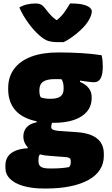

<svg xmlns="http://www.w3.org/2000/svg" viewBox="-20 -865 640 1102"><path d="M114 -81Q114 -102 122.5 -119Q131 -136 148 -147Q165 -158 190 -163V-183L286 -173Q280 -164 277 -155Q274 -146 274 -136Q274 -126 283.5 -121Q293 -116 314 -114L414 -107Q468 -104 503.5 -89.5Q539 -75 557.5 -48.5Q576 -22 576 18V29Q576 74 553.5 109Q531 144 487.5 168Q444 192 382.5 204.5Q321 217 244 217H233Q164 217 114 202.5Q64 188 37.5 161.5Q11 135 11 98V85Q11 55 25 34Q39 13 68 0.5Q97 -12 139 -14V-31L235 -2Q222 7 214.5 14.5Q207 22 204 30Q201 38 201 50V61Q201 76 207.5 85Q214 94 228 98Q242 102 264 102H277Q306 102 331 100Q356 98 376 94Q382 88 384 82Q386 76 386 67V57Q386 48 379.5 43Q373 38 361 37L258 29Q215 26 182.5 11Q150 -4 132 -28Q114 -52 114 -81ZM321 -425 439 -421V-395Q471 -382 488.5 -360Q506 -338 506 -310V-302Q506 -257 479.5 -225Q453 -193 404 -176.5Q355 -160 288 -160Q204 -160 145.5 -181.5Q87 -203 57 -246.5Q27 -290 27 -353V-360Q27 -423 60.5 -469Q94 -515 158.5 -539.5Q223 -564 315 -564Q387 -564 450 -560Q513 -556 563 -548Q567 -534 568.5 -518Q570 -502 570 -483Q570 -439 558 -416Q546 -393 520 -393Q502 -393 474 -397.5Q446 -402 403 -406.5Q360 -411 296 -411Q249 -411 227.5 -396Q206 -381 206 -347V-340Q206 -332 207.5 -324Q209 -316 214 -306Q227 -302 239 -300Q251 -298 270 -298Q309 -298 327 -311.5Q345 -325 345 -354V-362Q345 -374 343 -385Q341 -396 335.5 -406Q330 -416 321 -425ZM345 -623Q337 -623 329.5 -623Q322 -623 314 -623Q280 -623 257 -630Q234 -637 206 -662Q189 -677 173 -695Q157 -713 142.5 -733Q128 -753 115 -775Q102 -797 91 -822Q111 -834 134.5 -839.5Q158 -845 184 -845Q206 -845 218.5 -837Q231 -829 247 -807Q260 -789 277 -772Q294 -755 328 -734L272 -750H338L284 -732Q328 -764 348 -792.5Q368 -821 382 -845H388Q431 -845 457 -838.5Q483 -832 495 -821.5Q507 -811 507 -801Q507 -789 501.5 -774Q496 -759 484 -740Q473 -723 456.5 -706Q440 -689 420.5 -673Q401 -657 381.5 -644Q362 -631 345 -623Z"/></svg>

Font: Recursive Casual Black
Style: Regular
Weight: 900
Version: Version 1.047